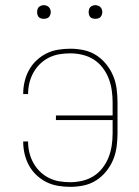

<svg xmlns="http://www.w3.org/2000/svg" viewBox="-20 -717 540 745"><path d="M253 8Q229 8 205 4Q181 0 160 -10.5Q139 -21 121.5 -37.5Q104 -54 92.5 -75Q81 -96 75.5 -119.5Q70 -143 70 -167Q70 -167 70 -167.5Q70 -168 70 -168H89Q89 -168 89 -167.5Q89 -167 89 -167Q89 -146 94 -125Q99 -104 109.5 -85Q120 -66 135.5 -51Q151 -36 170 -26.5Q189 -17 210 -13.5Q231 -10 253 -10Q276 -10 299.5 -15.5Q323 -21 343 -33.5Q363 -46 378 -65.5Q393 -85 401.5 -107Q410 -129 413.5 -152.5Q417 -176 417 -200V-251H197V-269H417V-320Q417 -344 413.5 -367.5Q410 -391 401.5 -413Q393 -435 378 -454.5Q363 -474 343 -486.5Q323 -499 299.5 -504.5Q276 -510 253 -510Q231 -510 210 -506.5Q189 -503 170 -493.5Q151 -484 135.5 -469Q120 -454 109.5 -435Q99 -416 94 -395Q89 -374 89 -353Q89 -353 89 -352.5Q89 -352 89 -352H70Q70 -352 70 -352.5Q70 -353 70 -353Q70 -377 75.5 -400.5Q81 -424 92.5 -445Q104 -466 121.5 -482.5Q139 -499 160 -509.5Q181 -520 205 -524Q229 -528 253 -528Q279 -528 305 -522.5Q331 -517 353 -503Q375 -489 392 -468Q409 -447 419 -423Q429 -399 432.5 -372.5Q436 -346 436 -320V-200Q436 -174 432.5 -147.5Q429 -121 419 -97Q409 -73 392 -52Q375 -31 353 -17Q331 -3 305 2.5Q279 8 253 8ZM350 -644Q345 -644 339.5 -645.5Q334 -647 330.5 -650.5Q327 -654 325.5 -659.5Q324 -665 324 -670Q324 -675 325.5 -680.5Q327 -686 330.5 -689.5Q334 -693 339.5 -695Q345 -697 350 -697Q355 -697 360.5 -695Q366 -693 369.5 -689.5Q373 -686 375 -680.5Q377 -675 377 -670Q377 -665 375 -659.5Q373 -654 369.5 -650.5Q366 -647 360.5 -645.5Q355 -644 350 -644ZM150 -644Q145 -644 139.5 -645.5Q134 -647 130.5 -650.5Q127 -654 125.5 -659.5Q124 -665 124 -670Q124 -675 125.5 -680.5Q127 -686 130.5 -689.5Q134 -693 139.5 -695Q145 -697 150 -697Q155 -697 160.5 -695Q166 -693 169.5 -689.5Q173 -686 175 -680.5Q177 -675 177 -670Q177 -665 175 -659.5Q173 -654 169.5 -650.5Q166 -647 160.5 -645.5Q155 -644 150 -644Z"/></svg>

Font: Zed Mono Thin
Style: Regular
Weight: 100
Monospace: yes
Designer: Belleve Invis
Foundry: Belleve Invis
Version: Version 1.0.0; ttfautohint (v1.8.4)